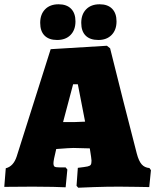

<svg xmlns="http://www.w3.org/2000/svg" viewBox="-25 -872 726 898"><path d="M333 -3 339 -87Q373 -91 384.5 -93.5Q396 -96 399.5 -101.5Q403 -107 403 -121L401 -139L395 -178L318 -180Q303 -180 238 -175L228 -131Q225 -115 225 -109Q225 -96 230.5 -92.5Q236 -89 256 -89H282L290 -79L282 4Q267 3 222.5 2Q178 1 128 1L-5 2L2 -85Q38 -94 53 -140L212 -642L475 -658L490 -646Q505 -584 551 -402.5Q597 -221 615 -153Q624 -119 637.5 -103.5Q651 -88 674 -86L681 -76L673 3Q659 3 618 2Q577 1 532 1Q473 1 415 3Q357 5 341 6ZM321 -301Q337 -301 373 -303L339 -478H317L270 -301ZM163 -765Q163 -805 186 -828.5Q209 -852 249 -852Q287 -852 307.5 -831Q328 -810 328 -772Q328 -732 305 -708.5Q282 -685 242 -685Q204 -685 183.5 -705.5Q163 -726 163 -765ZM355 -765Q355 -805 378 -828.5Q401 -852 441 -852Q479 -852 499.5 -831Q520 -810 520 -772Q520 -732 497 -708.5Q474 -685 435 -685Q396 -685 375.5 -705.5Q355 -726 355 -765Z"/></svg>

Font: Alegreya SC Black
Style: Regular
Weight: 900
Designer: Juan Pablo del Peral
Foundry: Huerta Tipografica
Version: Version 2.007; ttfautohint (v1.6)